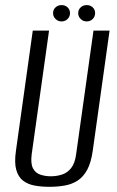

<svg xmlns="http://www.w3.org/2000/svg" viewBox="-20 -709 453 741"><path d="M170.7 12Q140 12 113.8 7.2Q87.6 2.4 69.1 -11.7Q50.6 -25.9 42.8 -53.4Q34.9 -80.9 41.5 -126.7L106.5 -591H169.3L102.3 -113.6Q97.8 -78.4 107 -60Q116.2 -41.6 135 -35.2Q153.8 -28.7 175.9 -28.7Q198.7 -28.7 219 -35.2Q239.4 -41.6 254.3 -60Q269.2 -78.4 273.8 -113.6L340.8 -591H402.9L337.9 -127Q331.4 -81.2 316.4 -53.5Q301.3 -25.9 279.1 -11.7Q256.8 2.4 229.1 7.2Q201.4 12 170.7 12ZM217.6 -626.3Q203.9 -626.3 194.4 -635.7Q184.8 -645 184.8 -658.4Q184.8 -671.7 194.4 -680.6Q203.9 -689.4 217.6 -689.4Q231.4 -689.4 240.8 -680.6Q250.2 -671.7 250.2 -658.4Q250.2 -645 240.8 -635.7Q231.4 -626.3 217.6 -626.3ZM314.6 -626.3Q300.9 -626.3 291.4 -635.7Q281.8 -645 281.8 -658.4Q281.8 -671.7 291.4 -680.6Q300.9 -689.4 314.6 -689.4Q328.4 -689.4 337.8 -680.6Q347.1 -671.7 347.1 -658.4Q347.1 -645 337.8 -635.7Q328.4 -626.3 314.6 -626.3Z"/></svg>

Font: Alumni Sans Thin
Style: Italic
Weight: 100
Italic angle: -8°
Designer: Robert E. Leuschke
Foundry: Robert E. Leuschke
Version: Version 1.016